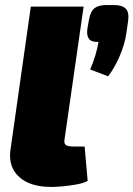

<svg xmlns="http://www.w3.org/2000/svg" viewBox="-20 -726 528 760"><path d="M311 -700 236 -178Q232 -159 240 -152.5Q248 -146 275 -146H315L327 -10Q311 -1 283.5 4Q256 9 228.5 11.5Q201 14 184 14Q100 14 56.5 -25Q13 -64 21 -130L102 -700ZM431 -706Q464 -706 478 -691.5Q492 -677 487 -642L480 -594Q474 -551 453.5 -503.5Q433 -456 408 -424L337 -451Q349 -479 357 -505.5Q365 -532 370 -560Q342 -559 332 -572.5Q322 -586 326 -613L332 -647Q338 -681 354 -693.5Q370 -706 401 -706Z"/></svg>

Font: Exo 2 Black
Style: Italic
Weight: 900
Italic angle: -8°
Designer: Natanael Gama
Foundry: Natanael Gama
Version: Version 2.010